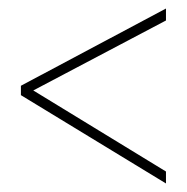

<svg xmlns="http://www.w3.org/2000/svg" viewBox="-20 -578 439 450"><path d="M369 -148 29 -355V-377L369 -558V-530L58 -366L369 -176Z"/></svg>

Font: Noto Sans Lao UI ExtCond Thin
Style: Regular
Weight: 100
Width: 2
Designer: Monotype Design Team
Foundry: Monotype Imaging Inc.
Version: Version 2.000; ttfautohint (v1.8.4.7-5d5b)